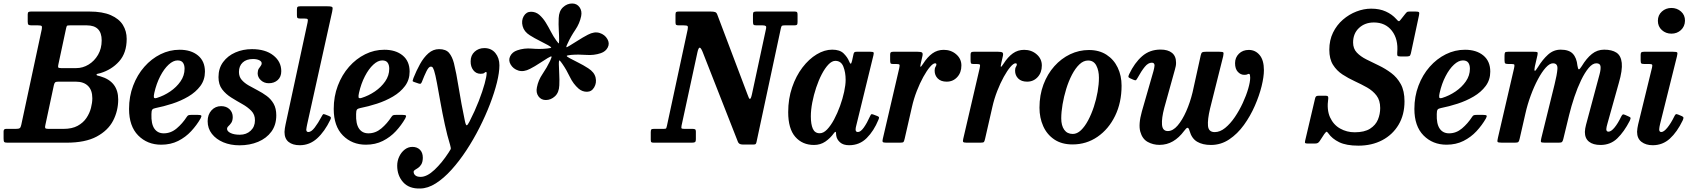

<svg xmlns="http://www.w3.org/2000/svg" viewBox="-66 -816 9679 1098"><path d="M314 0H-23Q-38 0 -41.8 -4.2Q-45.5 -8.5 -45.5 -24V-64.5Q-45.5 -79 -31.5 -79H24Q40.5 -79 46.5 -83Q52.5 -87 55.5 -101.5L173 -649.5Q175.5 -663.5 171.8 -667.2Q168 -671 150.5 -671H115Q101.5 -671 97 -674.5Q92.5 -678 92.5 -692V-733.5Q92.5 -744 96.8 -747Q101 -750 111.5 -750H444.5Q520.5 -750 567.8 -729.2Q615 -708.5 636.8 -673.2Q658.5 -638 658.5 -593.5Q658.5 -513.5 615.5 -465.2Q572.5 -417 507 -397.5Q496.5 -394.5 491.2 -393.8Q486 -393 486 -389Q486 -385 492 -383.8Q498 -382.5 508 -379.5Q610 -350 610 -247Q610 -182.5 581 -126.2Q552 -70 487 -35Q422 0 314 0ZM283 -426.5H370Q407.5 -426.5 440.8 -446.8Q474 -467 494.8 -502.8Q515.5 -538.5 515.5 -585Q515.5 -671 430.5 -671H333.5Q319.5 -671 317 -668.2Q314.5 -665.5 312 -654L268 -448.5Q265 -436 266.8 -431.2Q268.5 -426.5 283 -426.5ZM297.5 -79Q346 -79 378 -96.5Q410 -114 428.2 -141.2Q446.5 -168.5 454.2 -198.5Q462 -228.5 462 -254Q462 -300.5 437.2 -324.8Q412.5 -349 367.5 -349H267Q253.5 -349 249 -344.5Q244.5 -340 242 -328.5L193.5 -101.5Q190.5 -89.5 192.5 -84.2Q194.5 -79 210 -79Z M672 -193Q672 -264.5 695.5 -326.2Q719 -388 759.5 -434Q800 -480 852 -505.8Q904 -531.5 961.5 -531.5Q1026.5 -531.5 1066.2 -498.8Q1106 -466 1106 -406.5Q1106 -359.5 1079.8 -324.2Q1053.5 -289 1011 -264Q968.5 -239 919 -223Q869.5 -207 823.5 -198Q809.5 -195.5 804.8 -189Q800 -182.5 800 -163.5Q798 -108 816.5 -80.8Q835 -53.5 870.5 -53.5Q911 -53.5 944.2 -81.5Q977.5 -109.5 1002 -147.5Q1006.5 -154.5 1011.2 -156.8Q1016 -159 1028.5 -159H1065Q1081.5 -159 1084.8 -155.2Q1088 -151.5 1081 -138.5Q1059 -100 1027.2 -65.8Q995.5 -31.5 952.8 -10Q910 11.5 856 11.5Q776.5 11.5 724.2 -41.5Q672 -94.5 672 -193ZM831 -256Q871.5 -268.5 907.5 -293Q943.5 -317.5 966.5 -350.8Q989.5 -384 989.5 -423Q989.5 -444.5 980.2 -457.5Q971 -470.5 949.5 -470.5Q924.5 -470.5 898.2 -446.2Q872 -422 850.2 -380Q828.5 -338 816.5 -285Q812.5 -267.5 814 -259.5Q815.5 -251.5 831 -256Z M1392 -127.5Q1392.5 -160.5 1371.2 -182.2Q1350 -204 1319 -221.2Q1288 -238.5 1256.8 -258Q1225.5 -277.5 1204.5 -305Q1183.5 -332.5 1183.5 -375Q1183.5 -425.5 1210 -461.2Q1236.5 -497 1280 -516Q1323.5 -535 1375 -535Q1452 -535 1497.2 -499.2Q1542.5 -463.5 1542.5 -409Q1542.5 -376.5 1522.2 -358.2Q1502 -340 1471 -340Q1444.5 -340 1426 -357Q1407.5 -374 1407.5 -397Q1408 -413.5 1413.5 -422.8Q1419 -432 1424.8 -438.8Q1430.5 -445.5 1430.5 -454Q1430.5 -465 1416.2 -471.8Q1402 -478.5 1381 -478.5Q1343 -478.5 1321.8 -458.5Q1300.5 -438.5 1300.5 -404.5Q1300.5 -377.5 1316 -359.5Q1331.5 -341.5 1355.8 -327.5Q1380 -313.5 1407.2 -299.5Q1434.5 -285.5 1459 -267.5Q1483.5 -249.5 1498.8 -222.8Q1514 -196 1514 -156.5Q1514 -101.5 1486 -63.2Q1458 -25 1410.2 -5Q1362.5 15 1303.5 15Q1252.5 15 1211.2 -2.2Q1170 -19.5 1145.8 -50.5Q1121.5 -81.5 1121.5 -123Q1121.5 -161 1143.5 -185Q1165.5 -209 1198.5 -209Q1228.5 -209 1246.8 -191.2Q1265 -173.5 1265 -146Q1264.5 -125 1256.5 -113.5Q1248.5 -102 1240.5 -94.8Q1232.5 -87.5 1232.5 -79Q1232.5 -65 1252.8 -55.2Q1273 -45.5 1305.5 -45.5Q1343 -45.5 1367.5 -68.5Q1392 -91.5 1392 -127.5Z M1833.5 -749 1690.5 -104.5Q1689.5 -99.5 1687.5 -89Q1685.5 -78.5 1685.5 -75Q1685.5 -61 1697.5 -61Q1714 -61 1733.5 -86.2Q1753 -111.5 1773.5 -150Q1778.5 -159.5 1781.5 -162.2Q1784.5 -165 1794.5 -161L1816 -152.5Q1825 -148.5 1826.2 -144.5Q1827.5 -140.5 1823 -131Q1790.5 -63.5 1747.5 -24.5Q1704.5 14.5 1648.5 14.5Q1608 14.5 1584.5 -4.2Q1561 -23 1561 -61.5Q1561 -69.5 1563 -82.2Q1565 -95 1567 -104L1693 -688Q1696 -702 1693.2 -706Q1690.5 -710 1675 -710H1651Q1639 -710 1635.5 -713.2Q1632 -716.5 1632 -728.5V-761.5Q1632 -773.5 1635.8 -776.8Q1639.5 -780 1650.5 -780H1806.5Q1831.5 -780 1834.8 -774.5Q1838 -769 1833.5 -749Z M1842.5 -193Q1842.5 -264.5 1866 -326.2Q1889.5 -388 1930 -434Q1970.5 -480 2022.5 -505.8Q2074.5 -531.5 2132 -531.5Q2197 -531.5 2236.8 -498.8Q2276.5 -466 2276.5 -406.5Q2276.5 -359.5 2250.2 -324.2Q2224 -289 2181.5 -264Q2139 -239 2089.5 -223Q2040 -207 1994 -198Q1980 -195.5 1975.2 -189Q1970.5 -182.5 1970.5 -163.5Q1968.5 -108 1987 -80.8Q2005.5 -53.5 2041 -53.5Q2081.5 -53.5 2114.8 -81.5Q2148 -109.5 2172.5 -147.5Q2177 -154.5 2181.8 -156.8Q2186.5 -159 2199 -159H2235.5Q2252 -159 2255.2 -155.2Q2258.5 -151.5 2251.5 -138.5Q2229.5 -100 2197.8 -65.8Q2166 -31.5 2123.2 -10Q2080.5 11.5 2026.5 11.5Q1947 11.5 1894.8 -41.5Q1842.5 -94.5 1842.5 -193ZM2001.5 -256Q2042 -268.5 2078 -293Q2114 -317.5 2137 -350.8Q2160 -384 2160 -423Q2160 -444.5 2150.8 -457.5Q2141.5 -470.5 2120 -470.5Q2095 -470.5 2068.8 -446.2Q2042.5 -422 2020.8 -380Q1999 -338 1987 -285Q1983 -267.5 1984.5 -259.5Q1986 -251.5 2001.5 -256Z M2683 -394Q2656.5 -394 2640.8 -414.5Q2625 -435 2625.5 -465.5Q2625.5 -499.5 2648.2 -520.2Q2671 -541 2704 -541Q2743.5 -541 2766.8 -512.8Q2790 -484.5 2790 -442.5Q2790 -401.5 2775.8 -344Q2761.5 -286.5 2736 -220.2Q2710.5 -154 2676.2 -86.2Q2642 -18.5 2601.2 43.5Q2560.5 105.5 2516.2 154.5Q2472 203.5 2426.5 232.5Q2381 261.5 2337 262Q2273.5 264 2239.5 226Q2205.5 188 2205.5 131.5Q2205.5 104 2217 79.5Q2228.5 55 2248.2 39.5Q2268 24 2292.5 24Q2319 24 2335.5 40.2Q2352 56.5 2352 86.5Q2351.5 110.5 2343.5 123.8Q2335.5 137 2325.2 144Q2315 151 2307.2 155.5Q2299.5 160 2299.5 166.5Q2299.5 179 2309.5 187.2Q2319.5 195.5 2339.5 195.5Q2376 195.5 2419 155Q2462 114.5 2499.5 56.5Q2509.5 41.5 2511.5 36.8Q2513.5 32 2508 12.5Q2491.5 -41 2477.8 -104.5Q2464 -168 2453 -229.8Q2442 -291.5 2433 -340.2Q2424 -389 2416.5 -412.5Q2414 -420.5 2410 -427.8Q2406 -435 2397.5 -435Q2386 -435 2373 -408.8Q2360 -382.5 2347 -348.5Q2343.5 -340 2340.2 -337.8Q2337 -335.5 2329 -338L2304 -346.5Q2293 -349.5 2293.8 -354.2Q2294.5 -359 2298.5 -370Q2315 -411.5 2336 -449.5Q2357 -487.5 2384 -511.2Q2411 -535 2445 -535Q2483.5 -535 2501.8 -513.8Q2520 -492.5 2530 -454.5Q2543.5 -400 2557.5 -312.5Q2571.5 -225 2592.5 -124.5Q2598 -98.5 2603.2 -99.5Q2608.5 -100.5 2618.5 -120Q2650 -181.5 2672 -238.2Q2694 -295 2705.5 -337.5Q2717 -380 2717 -397.5Q2717 -404.5 2713.5 -404.5Q2709.5 -404.5 2704 -399.2Q2698.5 -394 2683 -394Z M3192.5 -483Q3217 -469.5 3242.8 -457Q3268.5 -444.5 3298 -425.5Q3333 -403 3340 -372.5Q3347 -342 3332 -316.5Q3317.5 -291.5 3291 -291.2Q3264.5 -291 3243.5 -308.5Q3212 -336 3193 -376Q3174 -416 3150.5 -450Q3140.5 -464.5 3135 -469.8Q3129.5 -475 3130 -447Q3130.5 -419 3132.2 -390.2Q3134 -361.5 3132.5 -328Q3131 -287 3107.8 -265.5Q3084.5 -244 3055.5 -244Q3028.5 -244 3013.2 -265.2Q2998 -286.5 3004.5 -316.5Q3012 -357 3036.8 -393.2Q3061.5 -429.5 3079.5 -467Q3090 -489.5 3088 -492.8Q3086 -496 3065.5 -483.5Q3042 -469.5 3018.2 -453.5Q2994.5 -437.5 2965.5 -422.5Q2928.5 -403 2898.5 -412.5Q2868.5 -422 2854 -447.5Q2840 -471.5 2851.8 -495Q2863.5 -518.5 2891.5 -528Q2931 -542 2975.8 -538Q3020.5 -534 3063 -538.5Q3088.5 -541 3086.2 -544.8Q3084 -548.5 3067.5 -558Q3043.5 -571.5 3018.2 -583.8Q2993 -596 2963.5 -614.5Q2931 -635 2922.8 -666.5Q2914.5 -698 2929 -723.5Q2943.5 -748.5 2970.2 -748.8Q2997 -749 3018 -731.5Q3039.5 -712.5 3055.2 -686.8Q3071 -661 3084.8 -634.2Q3098.5 -607.5 3115.5 -584Q3123 -574.5 3127.2 -569Q3131.5 -563.5 3131.5 -584.5Q3131.5 -614.5 3129.5 -645.2Q3127.5 -676 3129 -712Q3130.5 -753 3153.8 -774.5Q3177 -796 3206 -796Q3233 -796 3248.2 -774.8Q3263.5 -753.5 3257.5 -723.5Q3249 -682 3224 -645.2Q3199 -608.5 3181.5 -570.5Q3172.5 -552.5 3172.5 -547.5Q3172.5 -542.5 3191 -554.5Q3215.5 -569 3240.5 -585.2Q3265.5 -601.5 3296 -617.5Q3333 -637 3363 -627.5Q3393 -618 3407.5 -592.5Q3421.5 -568.5 3409.8 -545Q3398 -521.5 3370 -512Q3330.5 -498.5 3286 -502Q3241.5 -505.5 3200 -502Q3175 -499.5 3175 -496Q3175 -492.5 3192.5 -483Z M3843.5 -671H3816.5Q3805 -671 3801 -673.8Q3797 -676.5 3797 -688V-732Q3797 -744 3800.8 -747Q3804.5 -750 3815.5 -750H3996.5Q4015 -750 4023.5 -747Q4032 -744 4036 -732.5L4208.5 -276.5Q4213 -265.5 4215.8 -258Q4218.5 -250.5 4223 -250.5Q4228.5 -250.5 4234.5 -278.5L4315 -653Q4317.5 -663.5 4312.8 -667.2Q4308 -671 4295.5 -671H4260Q4246 -671 4243 -675.2Q4240 -679.5 4240 -693.5V-731.5Q4240 -744 4244.2 -747Q4248.5 -750 4260 -750H4478.5Q4489 -750 4492 -746.5Q4495 -743 4495 -732V-690.5Q4495 -678 4491.5 -674.5Q4488 -671 4476.5 -671H4421.5Q4408 -671 4405 -668Q4402 -665 4399.5 -654L4260 -2.5Q4258 5 4255.2 7.8Q4252.5 10.5 4243 10.5H4181Q4159 10.5 4153.5 -6L3952 -519.5Q3942 -543.5 3935.5 -543.5Q3928 -543.5 3922 -515L3831.5 -97Q3829 -83.5 3832.5 -81.2Q3836 -79 3851 -79H3895Q3904 -79 3908.8 -76.5Q3913.5 -74 3913.5 -64V-20.5Q3913.5 -6 3908 -3Q3902.5 0 3889 0H3673.5Q3662.5 0 3659 -2.8Q3655.5 -5.5 3655.5 -16.5V-59Q3655.5 -71 3658.2 -75Q3661 -79 3673 -79H3728Q3741.5 -79 3743.5 -82.2Q3745.5 -85.5 3748 -96.5L3866.5 -647Q3869.5 -662.5 3866 -666.8Q3862.5 -671 3843.5 -671Z M4957.5 -131Q4931.5 -67.5 4890.5 -26.5Q4849.5 14.5 4790 14.5Q4756.5 14.5 4738.2 -1.8Q4720 -18 4716.5 -39Q4715.5 -46 4715.2 -49.8Q4715 -53.5 4715 -57Q4713.5 -68.5 4703 -54.5Q4682 -25.5 4653.8 -6.2Q4625.5 13 4589 13Q4522.5 13 4482 -33.5Q4441.5 -80 4441.5 -174.5Q4441.5 -251 4463.8 -316.2Q4486 -381.5 4523 -430Q4560 -478.5 4604.5 -505.2Q4649 -532 4693 -532Q4736.5 -532 4758.2 -510.8Q4780 -489.5 4789.5 -466Q4795 -452.5 4798.8 -451.8Q4802.5 -451 4806.5 -467.5L4815 -506Q4816.5 -513.5 4819.8 -516.8Q4823 -520 4833 -520H4911.5Q4927 -520 4929.5 -516.2Q4932 -512.5 4929 -500L4830 -95Q4827 -84 4827 -75Q4827 -61 4840 -61Q4855.5 -61 4873.5 -86Q4891.5 -111 4910 -152Q4914 -160.5 4916.5 -162.5Q4919 -164.5 4928.5 -161L4951 -152.5Q4959.5 -149 4960.8 -145.2Q4962 -141.5 4957.5 -131ZM4770 -359.5Q4770 -402 4757 -435Q4744 -468 4711 -468Q4691.5 -468 4671.5 -447Q4651.5 -426 4633.5 -391.5Q4615.5 -357 4601.5 -315Q4587.5 -273 4579.2 -230Q4571 -187 4571 -150.5Q4571 -105 4582.5 -79.5Q4594 -54 4621.5 -54Q4642.5 -53.5 4663.8 -75.5Q4685 -97.5 4704 -133Q4723 -168.5 4738 -210Q4753 -251.5 4761.5 -291Q4770 -330.5 4770 -359.5Z M5042.5 -520H5181.5Q5200 -520 5206.2 -516Q5212.5 -512 5209.5 -497L5200 -455Q5195.5 -435 5198.2 -434Q5201 -433 5213 -451.5Q5237.5 -490 5266 -510.5Q5294.5 -531 5331 -531Q5373 -531 5402.5 -505.2Q5432 -479.5 5432 -441.5Q5432 -401 5408 -375Q5384 -349 5348 -349Q5315 -349 5297 -367Q5279 -385 5279 -412Q5279 -426 5284 -433.8Q5289 -441.5 5289 -447.5Q5289 -454 5281.5 -454Q5270 -454 5252 -433Q5234 -412 5214.2 -376.2Q5194.5 -340.5 5177 -295.8Q5159.5 -251 5149 -204L5107.5 -22.5Q5104.5 -8.5 5101 -4.2Q5097.5 0 5080 0H5002Q4984.5 0 4982 -4.8Q4979.5 -9.5 4982.5 -22L5076.5 -426Q5080 -442 5077.8 -446Q5075.5 -450 5059.5 -450H5040.5Q5029 -450 5026.8 -454.5Q5024.5 -459 5024.5 -472.5V-503.5Q5024.5 -513.5 5028.2 -516.8Q5032 -520 5042.5 -520Z M5502.5 -520H5641.5Q5660 -520 5666.2 -516Q5672.5 -512 5669.5 -497L5660 -455Q5655.5 -435 5658.2 -434Q5661 -433 5673 -451.5Q5697.5 -490 5726 -510.5Q5754.5 -531 5791 -531Q5833 -531 5862.5 -505.2Q5892 -479.5 5892 -441.5Q5892 -401 5868 -375Q5844 -349 5808 -349Q5775 -349 5757 -367Q5739 -385 5739 -412Q5739 -426 5744 -433.8Q5749 -441.5 5749 -447.5Q5749 -454 5741.5 -454Q5730 -454 5712 -433Q5694 -412 5674.2 -376.2Q5654.5 -340.5 5637 -295.8Q5619.5 -251 5609 -204L5567.5 -22.5Q5564.5 -8.5 5561 -4.2Q5557.5 0 5540 0H5462Q5444.5 0 5442 -4.8Q5439.5 -9.5 5442.5 -22L5536.5 -426Q5540 -442 5537.8 -446Q5535.5 -450 5519.5 -450H5500.5Q5489 -450 5486.8 -454.5Q5484.5 -459 5484.5 -472.5V-503.5Q5484.5 -513.5 5488.2 -516.8Q5492 -520 5502.5 -520Z M5878.5 -200Q5878.5 -272 5901.2 -332.5Q5924 -393 5963.5 -437.2Q6003 -481.5 6054 -505.8Q6105 -530 6161.5 -530Q6220 -530 6262 -502.8Q6304 -475.5 6326 -429.2Q6348 -383 6348 -326Q6348 -229.5 6311 -153.5Q6274 -77.5 6210.5 -33.8Q6147 10 6067.5 10Q6005.5 10 5963.2 -18.5Q5921 -47 5899.8 -94.8Q5878.5 -142.5 5878.5 -200ZM6003 -139Q6003 -98 6020 -74Q6037 -50 6069 -50Q6093.5 -50 6115.8 -71.2Q6138 -92.5 6156.8 -127.8Q6175.5 -163 6189.5 -205.5Q6203.5 -248 6211 -291.2Q6218.5 -334.5 6218.5 -371.5Q6218.5 -412.5 6203.5 -441.2Q6188.5 -470 6156.5 -470Q6130 -470 6106.8 -447.8Q6083.5 -425.5 6064.2 -388.5Q6045 -351.5 6031.5 -307.5Q6018 -263.5 6010.5 -219.2Q6003 -175 6003 -139Z M6391.5 -392Q6422 -456.5 6465.5 -494.5Q6509 -532.5 6571 -532.5Q6613 -532.5 6636.2 -513.8Q6659.5 -495 6659.5 -458.5Q6660 -450 6658 -438.5Q6656 -427 6653 -418L6592 -198.5Q6576.5 -140 6579.2 -103.2Q6582 -66.5 6612.5 -66.5Q6641.5 -66.5 6668.5 -98Q6695.5 -129.5 6717.8 -180Q6740 -230.5 6754 -288L6801 -501Q6804 -514 6809.5 -517Q6815 -520 6830.5 -520H6907Q6927.5 -520 6930 -515.8Q6932.5 -511.5 6929 -494L6854 -195Q6839 -132 6842.2 -96.2Q6845.5 -60.5 6880.5 -60.5Q6911 -60.5 6940.5 -84.5Q6970 -108.5 6995.8 -146.5Q7021.5 -184.5 7041.2 -227.2Q7061 -270 7072.2 -308.8Q7083.5 -347.5 7083.5 -371.5Q7083.5 -380.5 7082.2 -387Q7081 -393.5 7075.5 -393.5Q7071.5 -393.5 7067 -390.8Q7062.5 -388 7049.5 -388Q7029 -388 7013 -405Q6997 -422 6997 -455Q6997 -487 7019 -508.8Q7041 -530.5 7075.5 -530.5Q7113 -530.5 7137.5 -501.2Q7162 -472 7162 -414.5Q7162 -377 7148.8 -323Q7135.5 -269 7110 -210.8Q7084.5 -152.5 7047.8 -101.5Q7011 -50.5 6963.5 -18.8Q6916 13 6859 13Q6811.5 13 6780.2 -5.5Q6749 -24 6737 -67Q6732 -85.5 6725.2 -85.2Q6718.5 -85 6705.5 -67Q6677 -28.5 6642 -8Q6607 12.5 6564.5 12.5Q6528 12.5 6497.2 -4.5Q6466.5 -21.5 6455 -63.2Q6443.5 -105 6464 -178.5L6530.5 -410Q6532.5 -416.5 6534.5 -427.2Q6536.5 -438 6536.5 -441.5Q6536.5 -457.5 6521 -457.5Q6500 -457.5 6480.8 -434Q6461.5 -410.5 6439.5 -370.5Q6434.5 -361 6430.5 -358Q6426.5 -355 6415.5 -360L6396.5 -368.5Q6387 -373 6387 -377.5Q6387 -382 6391.5 -392Z M7672 -573Q7672 -538 7693.2 -515.5Q7714.5 -493 7748 -476.2Q7781.5 -459.5 7819 -441.5Q7856.5 -423.5 7890 -398.5Q7923.5 -373.5 7944.8 -334.8Q7966 -296 7966 -236.5Q7966 -159.5 7932 -102.5Q7898 -45.5 7838.5 -14.2Q7779 17 7702.5 17Q7633 17 7592.5 -2.8Q7552 -22.5 7530.5 -53.5Q7523 -64 7519.5 -62.5Q7516 -61 7507 -49L7480.5 -8.5Q7475.5 -1.5 7469.8 1.8Q7464 5 7451.5 5H7416Q7403 5 7399 2.8Q7395 0.5 7397.5 -10L7454.5 -252.5Q7456.5 -261.5 7460.5 -265Q7464.5 -268.5 7475.5 -268.5H7515.5Q7525 -268.5 7527.8 -265Q7530.5 -261.5 7530 -253Q7520.5 -188 7540.2 -145Q7560 -102 7598 -80.8Q7636 -59.5 7681 -59.5Q7737 -59.5 7769 -80Q7801 -100.5 7814 -132Q7827 -163.5 7827 -198Q7827 -242 7806 -269.5Q7785 -297 7751.8 -315.8Q7718.5 -334.5 7681.5 -351.5Q7644.5 -368.5 7611.2 -390.2Q7578 -412 7557 -445.5Q7536 -479 7536 -531.5Q7536 -586 7557.2 -629.5Q7578.5 -673 7613.8 -703.5Q7649 -734 7691.2 -750.2Q7733.5 -766.5 7775.5 -766.5Q7823.5 -766.5 7859.2 -750.2Q7895 -734 7919 -707Q7928.5 -695.5 7933.2 -694.8Q7938 -694 7948.5 -709L7971 -737.5Q7976 -744 7979.8 -747Q7983.5 -750 7995.5 -750H8029Q8045 -750 8048.5 -746.2Q8052 -742.5 8049 -729L8002.5 -511Q7999.5 -498 7994 -495.5Q7988.5 -493 7973.5 -493H7945Q7928 -493 7925.8 -497.8Q7923.5 -502.5 7924.5 -516Q7931 -592 7894 -639.8Q7857 -687.5 7791 -687.5Q7739.5 -687.5 7705.8 -656Q7672 -624.5 7672 -573Z M8022.5 -193Q8022.5 -264.5 8046 -326.2Q8069.5 -388 8110 -434Q8150.5 -480 8202.5 -505.8Q8254.5 -531.5 8312 -531.5Q8377 -531.5 8416.8 -498.8Q8456.5 -466 8456.5 -406.5Q8456.5 -359.5 8430.2 -324.2Q8404 -289 8361.5 -264Q8319 -239 8269.5 -223Q8220 -207 8174 -198Q8160 -195.5 8155.2 -189Q8150.5 -182.5 8150.5 -163.5Q8148.5 -108 8167 -80.8Q8185.5 -53.5 8221 -53.5Q8261.5 -53.5 8294.8 -81.5Q8328 -109.5 8352.5 -147.5Q8357 -154.5 8361.8 -156.8Q8366.5 -159 8379 -159H8415.5Q8432 -159 8435.2 -155.2Q8438.5 -151.5 8431.5 -138.5Q8409.5 -100 8377.8 -65.8Q8346 -31.5 8303.2 -10Q8260.5 11.5 8206.5 11.5Q8127 11.5 8074.8 -41.5Q8022.5 -94.5 8022.5 -193ZM8181.5 -256Q8222 -268.5 8258 -293Q8294 -317.5 8317 -350.8Q8340 -384 8340 -423Q8340 -444.5 8330.8 -457.5Q8321.5 -470.5 8300 -470.5Q8275 -470.5 8248.8 -446.2Q8222.5 -422 8200.8 -380Q8179 -338 8167 -285Q8163 -267.5 8164.5 -259.5Q8166 -251.5 8181.5 -256Z M8558 -520H8704Q8720.5 -520 8725 -517.8Q8729.5 -515.5 8726.5 -501.5L8711.5 -436Q8707 -414.5 8710.8 -411.2Q8714.5 -408 8729 -432Q8755.5 -475.5 8787 -503.8Q8818.5 -532 8859 -532Q8906.5 -532 8928.5 -508.8Q8950.5 -485.5 8955 -440.5Q8958 -420 8963 -419.5Q8968 -419 8979.5 -437.5Q9007 -483 9037.8 -507.5Q9068.5 -532 9108 -532Q9152 -532 9178 -515Q9204 -498 9208.5 -456.2Q9213 -414.5 9191.5 -341L9126.5 -109Q9124 -102 9122 -91.5Q9120 -81 9120 -77.5Q9120 -63 9132.5 -63Q9147.5 -63 9167 -86.5Q9186.5 -110 9205 -149Q9210 -158.5 9213.8 -161Q9217.5 -163.5 9227.5 -159L9245.5 -151Q9257 -146.5 9258.5 -142.2Q9260 -138 9254 -125Q9222 -62.5 9183 -24.8Q9144 13 9087 13Q9044.5 13 9021 -5.8Q8997.5 -24.5 8997.5 -61.5Q8997.5 -69.5 8999.5 -81.2Q9001.5 -93 9004 -102L9063.5 -324Q9074 -363 9081.8 -392.2Q9089.5 -421.5 9086.8 -437.8Q9084 -454 9063 -454Q9041.5 -454 9019.2 -427.5Q8997 -401 8976 -357.5Q8955 -314 8937.5 -261.8Q8920 -209.5 8907.5 -158.5L8874 -20.5Q8871 -8.5 8866.8 -4.2Q8862.5 0 8847 0H8769Q8748 0 8746.2 -4.5Q8744.5 -9 8748.5 -26.5L8824 -332.5Q8838 -388.5 8840.5 -421.2Q8843 -454 8815 -454Q8796 -454 8773.5 -429Q8751 -404 8728.8 -362.2Q8706.5 -320.5 8687.8 -269.5Q8669 -218.5 8657.5 -167L8624.5 -22.5Q8621.5 -9 8617.5 -4.5Q8613.5 0 8596.5 0H8523.5Q8500 0 8498 -5.2Q8496 -10.5 8500.5 -29L8592.5 -425.5Q8596 -441.5 8594.2 -445.8Q8592.5 -450 8577.5 -450H8561Q8547 -450 8542.5 -453Q8538 -456 8538 -471V-496.5Q8538 -511 8540.8 -515.5Q8543.5 -520 8558 -520Z M9415 -697Q9415 -729.5 9437.8 -750Q9460.5 -770.5 9492.5 -770.5Q9524.5 -770.5 9547.5 -750Q9570.5 -729.5 9570 -697Q9569 -664.5 9546.8 -644Q9524.5 -623.5 9492.5 -623.5Q9460.5 -623.5 9437.8 -644Q9415 -664.5 9415 -697ZM9524 -493.5 9427.5 -106.5Q9426 -101 9424.2 -90.8Q9422.5 -80.5 9422.5 -76.5Q9422.5 -61 9434.5 -61Q9449 -61 9469.5 -86.2Q9490 -111.5 9508.5 -149.5Q9513 -159 9516.8 -162Q9520.5 -165 9530.5 -161L9552 -152Q9561 -148 9561.2 -142.8Q9561.5 -137.5 9557 -127.5Q9525 -61 9483.5 -23.2Q9442 14.5 9385.5 14.5Q9346.5 14.5 9321.2 -4.8Q9296 -24 9296 -62.5Q9296 -70.5 9298 -83Q9300 -95.5 9302 -104L9381.5 -429.5Q9384.5 -442.5 9381.8 -446.2Q9379 -450 9365.5 -450H9338Q9324 -450 9320.2 -453.5Q9316.5 -457 9316.5 -471V-502.5Q9316.5 -514 9321 -517Q9325.5 -520 9336.5 -520H9501.5Q9522.5 -520 9525.5 -515.8Q9528.5 -511.5 9524 -493.5Z"/></svg>

Font: Besley* Narrow Semi
Style: Italic
Weight: 600
Width: 4
Italic angle: -13°
Designer: Owen Earl
Foundry: indestructible type*
Version: Version 3.000; ttfautohint (v1.8.3)